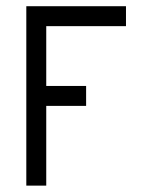

<svg xmlns="http://www.w3.org/2000/svg" viewBox="-20 -582 478 602"><path d="M62.5 -562.5H375V-500H125V-312.5H250V-250H125V0H62.5Z"/></svg>

Font: Pixel Operator
Style: Regular
Weight: 400
Designer: Jayvee Enaguas (HarvettFox96)
Version: 2016.04.25